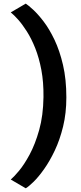

<svg xmlns="http://www.w3.org/2000/svg" viewBox="-20 -884 446 1062"><path d="M122.5 -864Q136.5 -855 163.2 -830.5Q190 -806 221.5 -764.8Q253 -723.5 281.5 -663.8Q310 -604 328.5 -524.8Q347 -445.5 347 -345Q347 -258 329 -184.2Q311 -110.5 283 -51.5Q255 7.5 224 51.2Q193 95 165.5 121.8Q138 148.5 122.5 157.5L39.5 109Q55 96.5 84 62.2Q113 28 143.8 -29Q174.5 -86 196.8 -165.2Q219 -244.5 220.5 -347Q221.5 -429.5 208.8 -497Q196 -564.5 174.8 -617.8Q153.5 -671 128.5 -710.2Q103.5 -749.5 80 -775.8Q56.5 -802 39.5 -815.5Z"/></svg>

Font: Merriweather Sans SemiBold
Style: Regular
Weight: 600
Designer: Eben Sorkin
Foundry: Eben Sorkin
Version: Version 2.001